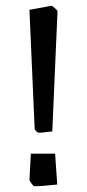

<svg xmlns="http://www.w3.org/2000/svg" viewBox="-20 -644 301 665"><path d="M113.8 -184.1Q111.3 -184.1 105.7 -189.5Q100.1 -194.8 100.1 -196.8L82 -609.9Q157.2 -624 158.2 -624Q160.6 -624 169.9 -616Q179.2 -607.9 179.2 -605L161.1 -189Q123 -184.1 113.8 -184.1ZM99.1 1Q96.2 1 89.1 -8.5Q82 -18.1 82 -21L86.9 -111.8H170.9L178.2 -4.9Q124.5 1 99.1 1Z"/></svg>

Font: Grenze
Style: Regular
Weight: 400
Designer: Renata Polastri
Foundry: Omnibus-Type
Version: Version 1.002;PS 001.002;hotconv 1.0.88;makeotf.lib2.5.64775